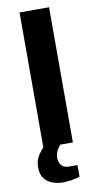

<svg xmlns="http://www.w3.org/2000/svg" viewBox="-97 -729 495 960"><g transform="rotate(-10 150.5 -248.5)"><path d="M75.6 0V-686.4H225.4V0ZM142 188.3Q115.5 188.3 90.4 179.5Q65.3 170.8 48.9 150.1Q32.5 129.4 32.5 93.9Q32.5 56.9 49 32.2Q65.5 7.4 84.8 -12H168.9V-8Q157.2 2.4 145.8 21.9Q134.5 41.4 134.5 62Q134.5 82.7 146.3 99Q158.1 115.3 184.9 115.3H228.5V174.1Q209.4 181.1 185.1 184.7Q160.8 188.3 142 188.3Z"/></g></svg>

Font: Archivo Variable SemiBold
Style: Regular
Weight: 600
Designer: Hector Gatti
Foundry: Omnibus-Type
Version: Version 2.001